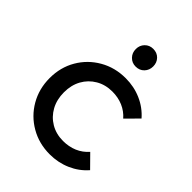

<svg xmlns="http://www.w3.org/2000/svg" viewBox="-197 -772 883 883"><g transform="rotate(45 244.5 -330.0)"><path d="M283.2 10Q213.2 10 156.8 -22.8Q100.2 -55.5 67.6 -112Q35 -168.5 35 -238Q35 -308 67.6 -363.9Q100.2 -419.8 156.8 -452.4Q213.2 -485 283.2 -485Q337.8 -485 385 -464.2Q432.2 -443.5 465.5 -405.2L406.2 -345.2Q383.8 -371.2 352.1 -384.8Q320.5 -398.2 283.2 -398.2Q238 -398.2 202.8 -377.5Q167.5 -356.8 147.6 -321Q127.8 -285.2 127.8 -238Q127.8 -191.2 147.6 -154.9Q167.5 -118.5 202.8 -97.6Q238 -76.8 283.2 -76.8Q320.8 -76.8 352.5 -90.2Q384.2 -103.8 407 -130L466.2 -70Q432.8 -31.5 385.2 -10.8Q337.8 10 283.2 10ZM277.2 -554.8Q253 -554.8 236.9 -571.5Q220.8 -588.2 220.8 -612.5Q220.8 -637 236.9 -653.5Q253 -670 277.2 -670Q302.5 -670 318.4 -653.5Q334.2 -637 334.2 -612.5Q334.2 -588.2 318.4 -571.5Q302.5 -554.8 277.2 -554.8Z"/></g></svg>

Font: Outfit Thin
Style: Regular
Weight: 100
Designer: Rodrigo Fuenzalida
Foundry: fragTYPE
Version: Version 1.100;gftools[0.9.27]